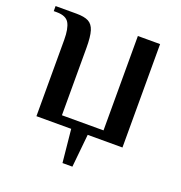

<svg xmlns="http://www.w3.org/2000/svg" viewBox="-115 -570 774 820"><g transform="rotate(20 271.5 -160.0)"><path d="M242 0H84V-347Q84 -398 70 -422.5Q56 -447 14 -447H0V-470H95Q131 -470 150 -460Q169 -450 177 -424Q185 -398 185 -347V-41H374V-470H475V0H317L302 150H257Z"/></g></svg>

Font: El Messiri Medium
Style: Regular
Weight: 500
Designer: Mohamed Gaber
Foundry: Kief Type Foundry
Version: Version 2.007